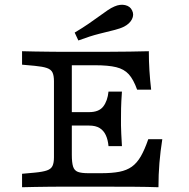

<svg xmlns="http://www.w3.org/2000/svg" viewBox="-20 -786 792 806"><path d="M235.5 -2.4Q211.3 -2.4 182.7 -2Q154 -1.6 125.4 -1.2Q96.8 -0.8 72.6 0V-56.5L125.8 -61.3Q159.7 -64.5 177 -70.6Q194.4 -76.6 200.4 -89.5Q206.5 -102.4 206.5 -125.8V-445.2Q206.5 -468.5 200.4 -481.5Q194.4 -494.4 177 -500.4Q159.7 -506.5 125.8 -509.7L72.6 -514.5V-571Q96.8 -570.2 125.4 -569.8Q154 -569.4 182.7 -569Q211.3 -568.5 235.5 -568.5H245.2H420.2Q479.8 -568.5 525 -569.4Q570.2 -570.2 604.8 -571Q604.8 -529 607.3 -489.9Q609.7 -450.8 614.5 -409.7H555.6Q540.3 -452.4 520.6 -474.2Q500.8 -496 467.7 -504Q434.7 -512.1 378.2 -512.1H281.5V-136.3Q281.5 -104 286.7 -87.1Q291.9 -70.2 306.9 -64.5Q321.8 -58.9 350.8 -58.9H404Q450 -58.9 481 -64.9Q512.1 -71 533.5 -86.3Q554.8 -101.6 571 -129.4Q587.1 -157.3 602.4 -201.6H661.3Q653.2 -150 649.2 -101.6Q645.2 -53.2 645.2 0Q600.8 -1.6 542.7 -2Q484.7 -2.4 408.9 -2.4H245.2ZM246.8 -258.9V-315.3H437.9V-258.9ZM435.5 -172.6Q433.1 -199.2 424.2 -218.5Q415.3 -237.9 398.4 -248.4Q381.5 -258.9 354 -258.9V-315.3Q395.2 -315.3 413.3 -338.7Q431.5 -362.1 435.5 -401.6H491.9Q488.7 -355.6 488.3 -331.5Q487.9 -307.3 487.9 -287.1Q487.9 -274.2 487.9 -259.3Q487.9 -244.4 489.1 -223.8Q490.3 -203.2 491.9 -172.6ZM308.9 -616.1 293.5 -649.2Q327.4 -669.4 352.4 -686.7Q377.4 -704 396.8 -718.1Q416.1 -732.3 431.5 -742.7Q446.8 -753.2 460.5 -758.9Q484.7 -769.4 505.6 -764.5Q526.6 -759.7 534.7 -741.9Q543.5 -724.2 533.9 -705.2Q524.2 -686.3 500.8 -674.2Q484.7 -666.1 458.9 -659.7Q433.1 -653.2 396 -644Q358.9 -634.7 308.9 -616.1Z"/></svg>

Font: Playfair 5pt SemiExpanded Light
Style: Regular
Weight: 300
Width: 6
Designer: Claus Eggers Sørensen
Foundry: Claus Eggers Sørensen
Version: Version 2.203